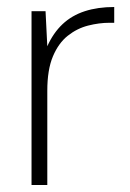

<svg xmlns="http://www.w3.org/2000/svg" viewBox="-20 -528 372 548"><path d="M70 0V-496H110L115 -396Q132 -434 158.5 -459Q185 -484 222 -496Q259 -508 306 -508V-463H293Q263 -463 231.5 -455Q200 -447 173.5 -426Q147 -405 131 -367Q115 -329 115 -269V0Z"/></svg>

Font: DM Sans 24pt ExtraLight
Style: Regular
Weight: 250
Designer: Colophon Foundry, Jonny Pinhorn
Foundry: Colophon Foundry
Version: Version 4.004;gftools[0.9.30]